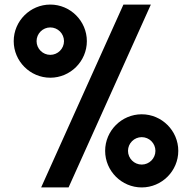

<svg xmlns="http://www.w3.org/2000/svg" viewBox="-20 -820 840 840"><path d="M540 -160C540 -193 567 -220 600 -220C633 -220 660 -193 660 -160C660 -127 633 -100 600 -100C567 -100 540 -127 540 -160ZM440 -160C440 -72 512 0 600 0C688 0 760 -72 760 -160C760 -248 688 -320 600 -320C512 -320 440 -248 440 -160ZM140 -640C140 -673 167 -700 200 -700C233 -700 260 -673 260 -640C260 -607 233 -580 200 -580C167 -580 140 -607 140 -640ZM40 -640C40 -552 112 -480 200 -480C288 -480 360 -552 360 -640C360 -728 288 -800 200 -800C112 -800 40 -728 40 -640ZM640 -800H520L160 0H280Z"/></svg>

Font: Gauge Heavy
Style: Bold
Weight: 900
Designer: Daniel Pimley
Foundry: Daniel Pimley
Version: Version 1.003;PS 001.001;hotconv 1.0.56